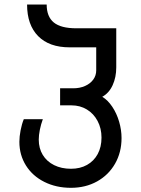

<svg xmlns="http://www.w3.org/2000/svg" viewBox="-20 -680 640 872"><path d="M68 -36Q68 -59.5 73.5 -88Q79 -116.5 88 -138.5H174.5Q166 -115.5 161 -90.8Q156 -66 156 -46Q156 -6.5 174.2 23.5Q192.5 53.5 225.8 70Q259 86.5 302.5 86.5Q344 86.5 375.2 69Q406.5 51.5 423.8 19.5Q441 -12.5 441 -55Q441 -97 423.2 -130.5Q405.5 -164 374.5 -182.8Q343.5 -201.5 305 -201.5H253V-279H313Q342.5 -279 366.2 -289.5Q390 -300 403.5 -318.5Q417 -337 417 -360.5V-465H296.5Q203.5 -465 153.2 -516Q103 -567 103 -659.5H192Q192 -604.5 224.2 -578Q256.5 -551.5 326.5 -551.5H508V-374Q508 -329 491.5 -293Q475 -257 444.5 -240.5Q470 -225 490 -195Q510 -165 521 -127.5Q532 -90 532 -53Q532 12 502.5 63.5Q473 115 420.8 144Q368.5 173 302.5 173Q235 173 181.5 146.2Q128 119.5 98 71.8Q68 24 68 -36Z"/></svg>

Font: JuliaMono
Style: Regular
Weight: 400
Monospace: yes
Designer: cormullion
Foundry: corm
Version: Version 0.055; ttfautohint (v1.8.4)